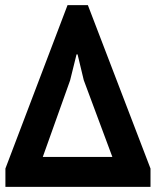

<svg xmlns="http://www.w3.org/2000/svg" viewBox="-20 -725 629 745"><path d="M1 0V-71L242 -705H321L564 -71V0ZM146 -116H416L305 -414L281 -514H277L252 -413Z"/></svg>

Font: PT Sans
Style: Bold Italic
Weight: 700
Italic angle: -12°
Designer: A.Korolkova, O.Umpeleva, V.Yefimov
Foundry: ParaType Ltd
Version: Version 2.003W OFL